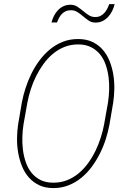

<svg xmlns="http://www.w3.org/2000/svg" viewBox="-20 -912 627 941"><path d="M516.6 -302.2Q510.3 -268.1 498.8 -231.4Q487.3 -194.8 470 -160.2Q452.6 -125.5 429.9 -94.7Q407.2 -64 378.9 -40.8Q350.6 -17.6 316.2 -3.9Q281.7 9.8 241.7 9.8Q201.2 9.8 171.4 -4.6Q141.6 -19 120.6 -43.2Q99.6 -67.4 87.2 -98.9Q74.7 -130.4 68.8 -165Q63 -199.7 63.5 -235.1Q64 -270.5 68.8 -302.2L86.9 -408.7Q93.3 -442.9 105 -479.5Q116.7 -516.1 133.8 -550.8Q150.9 -585.4 173.8 -616.2Q196.8 -647 225.3 -670.4Q253.9 -693.8 288.1 -707.3Q322.3 -720.7 362.8 -720.7Q403.3 -720.7 433.3 -706.3Q463.4 -691.9 484.1 -667.7Q504.9 -643.6 517.3 -612.1Q529.8 -580.6 535.4 -545.9Q541 -511.2 540.3 -475.8Q539.6 -440.4 534.7 -408.7ZM509.3 -409.7Q513.7 -437.5 514.9 -469.5Q516.1 -501.5 512.2 -533Q508.3 -564.5 498.3 -593.8Q488.3 -623 470.5 -645.3Q452.6 -667.5 426 -680.9Q399.4 -694.3 362.8 -694.3Q326.7 -694.3 295.7 -681.9Q264.6 -669.4 239 -647.9Q213.4 -626.5 192.9 -598.1Q172.4 -569.8 156.7 -538.3Q141.1 -506.8 130.6 -473.6Q120.1 -440.4 114.3 -409.7L95.2 -302.2Q90.8 -274.4 89.6 -242.4Q88.4 -210.4 92.3 -178.7Q96.2 -147 106.2 -117.7Q116.2 -88.4 134 -65.9Q151.9 -43.5 178.2 -30Q204.6 -16.6 241.7 -16.6Q278.3 -16.6 309.3 -29.1Q340.3 -41.5 366 -63Q391.6 -84.5 412.1 -112.8Q432.6 -141.1 448 -172.9Q463.4 -204.6 473.9 -237.8Q484.4 -271 490.2 -302.2ZM542 -891.6Q537.6 -874.5 529.8 -858.4Q522 -842.3 510.3 -829.6Q498.5 -816.9 483.2 -809.1Q467.8 -801.3 448.2 -801.3Q429.2 -801.3 414.8 -811Q400.4 -820.8 387 -832.3Q373.5 -843.8 359.1 -853Q344.7 -862.3 326.2 -861.8Q312 -861.8 301.5 -856.7Q291 -851.6 283 -843.3Q274.9 -835 269.3 -824.2Q263.7 -813.5 259.3 -801.8H232.4Q236.8 -818.8 244.6 -834.5Q252.4 -850.1 264.2 -862.3Q275.9 -874.5 291.3 -881.6Q306.6 -888.7 325.7 -888.7Q344.7 -888.7 359.1 -879.2Q373.5 -869.6 387.2 -858.2Q400.9 -846.7 415.3 -837.4Q429.7 -828.1 448.2 -828.6Q461.9 -828.6 472.7 -834.2Q483.4 -839.8 491.5 -848.6Q499.5 -857.4 505.4 -868.7Q511.2 -879.9 515.1 -891.6Z"/></svg>

Font: Roboto Mono Thin
Style: Italic
Weight: 250
Designer: Google
Version: Version 2.000985; 2015; ttfautohint (v1.3)